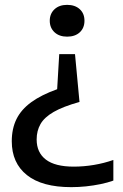

<svg xmlns="http://www.w3.org/2000/svg" viewBox="-20 -571 506 791"><path d="M289 -348 307.5 -151Q239.5 -132 201 -109.8Q162.5 -87.5 146.8 -59.8Q131 -32 131 3.5Q131 57.5 169 86.5Q207 115.5 284 115.5Q325 115.5 366.8 108.5Q408.5 101.5 447 88V173Q423.5 181.5 394.5 187.5Q365.5 193.5 334.5 196.8Q303.5 200 273.5 200Q153 200 90.8 150.2Q28.5 100.5 28.5 11Q28.5 -41 48 -80.5Q67.5 -120 108.8 -150Q150 -180 215.5 -203.5L224 -348ZM256.5 -551Q289 -551 308.5 -533.2Q328 -515.5 328 -485.5Q328 -456 308.8 -438Q289.5 -420 256.5 -420Q224 -420 204.5 -438.2Q185 -456.5 185 -485.5Q185 -514.5 204.5 -532.8Q224 -551 256.5 -551Z"/></svg>

Font: Encode Sans SC Medium
Style: Regular
Weight: 500
Version: Version 3.002